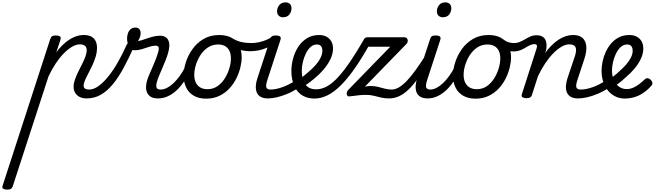

<svg xmlns="http://www.w3.org/2000/svg" viewBox="-248 -815 5536 1623"><path d="M-189 788Q-205 788 -219 781Q-233 774 -226 755L176 -483Q183 -503 192.5 -509Q202 -515 221 -515Q252 -515 260.5 -505.5Q269 -496 262 -476L228 -373Q263 -420 301.5 -452.5Q340 -485 379.5 -502Q419 -519 459 -519Q498 -519 522.5 -506.5Q547 -494 559.5 -469.5Q572 -445 572 -411Q572 -373 560.5 -335.5Q549 -298 532.5 -262.5Q516 -227 499 -195Q482 -163 470.5 -136.5Q459 -110 459 -91Q459 -74 471 -66Q483 -58 505 -58Q519 -58 525.5 -46.5Q532 -35 529.5 -20.5Q527 -6 515.5 5.5Q504 17 483 17Q434 17 404 -10Q374 -37 374 -82Q374 -109 385 -141Q396 -173 412.5 -206.5Q429 -240 446 -273.5Q463 -307 474 -337Q485 -367 485 -392Q485 -414 471 -427Q457 -440 427 -440Q396 -440 361.5 -420Q327 -400 291.5 -364Q256 -328 223 -278.5Q190 -229 162 -169L-141 762Q-146 775 -156 781.5Q-166 788 -189 788Z M484 17Q465 17 459 5.5Q453 -6 457.5 -20.5Q462 -35 474.5 -46.5Q487 -58 506 -58Q543 -58 583.5 -86.5Q624 -115 665.5 -166Q707 -217 747 -286.5Q787 -356 823 -437Q827 -448 839 -451.5Q851 -455 863.5 -452Q876 -449 883 -440.5Q890 -432 884 -419Q840 -321 796.5 -240.5Q753 -160 705.5 -102.5Q658 -45 604 -14Q550 17 484 17Z M1088 17Q1049 17 1026.5 3Q1004 -11 994.5 -34Q985 -57 986.5 -85Q988 -113 997 -140Q1002 -157 1014 -185Q1026 -213 1040.5 -246Q1055 -279 1068.5 -313.5Q1082 -348 1090 -378Q1098 -408 1091.5 -418.5Q1085 -429 1066 -429Q1042 -429 1012.5 -419Q983 -409 952 -399.5Q921 -390 890 -390Q870 -390 855.5 -404.5Q841 -419 833.5 -442Q826 -465 826 -490Q826 -513 833.5 -534Q841 -555 856.5 -568.5Q872 -582 896 -582Q919 -582 930 -568.5Q941 -555 941 -535Q941 -520 935.5 -502.5Q930 -485 918 -469Q931 -469 951.5 -475.5Q972 -482 997.5 -491Q1023 -500 1050.5 -506.5Q1078 -513 1104 -513Q1134 -513 1154.5 -499Q1175 -485 1181.5 -454.5Q1188 -424 1174 -372Q1167 -344 1153.5 -310Q1140 -276 1125 -241.5Q1110 -207 1097.5 -177Q1085 -147 1080 -128Q1069 -94 1075 -76Q1081 -58 1110 -58Q1124 -58 1130.5 -46.5Q1137 -35 1134.5 -20.5Q1132 -6 1120.5 5.5Q1109 17 1088 17Z M1088 17Q1074 17 1067.5 5.5Q1061 -6 1063.5 -20.5Q1066 -35 1077.5 -46.5Q1089 -58 1110 -58Q1136 -58 1163.5 -72Q1191 -86 1218 -111.5Q1245 -137 1270.5 -172Q1296 -207 1318 -250Q1325 -264 1338 -263.5Q1351 -263 1360 -253Q1369 -243 1364 -229Q1337 -170 1306 -124Q1275 -78 1240 -47Q1205 -16 1167 0.5Q1129 17 1088 17Z M1495 19Q1433 19 1390 -6Q1347 -31 1325.5 -75.5Q1304 -120 1304 -176Q1304 -229 1323 -288.5Q1342 -348 1379.5 -400.5Q1417 -453 1473.5 -486Q1530 -519 1605 -519Q1667 -519 1709.5 -495.5Q1752 -472 1773.5 -429.5Q1795 -387 1795 -331Q1795 -291 1783.5 -243.5Q1772 -196 1748.5 -149.5Q1725 -103 1689 -65Q1653 -27 1604.5 -4Q1556 19 1495 19ZM1505 -61Q1554 -61 1591 -87Q1628 -113 1653 -153.5Q1678 -194 1691 -238.5Q1704 -283 1704 -321Q1704 -360 1691 -386Q1678 -412 1654 -425.5Q1630 -439 1597 -439Q1547 -439 1509 -413.5Q1471 -388 1445.5 -348Q1420 -308 1407 -264Q1394 -220 1394 -183Q1394 -144 1407.5 -116.5Q1421 -89 1446 -75Q1471 -61 1505 -61Z M1865 -382Q1823 -382 1779.5 -394Q1736 -406 1688 -436Q1677 -443 1675.5 -455Q1674 -467 1679.5 -478Q1685 -489 1694.5 -494.5Q1704 -500 1712 -494Q1749 -470 1789.5 -460.5Q1830 -451 1878 -451Q1906 -451 1938 -457.5Q1970 -464 2001 -476.5Q2032 -489 2054 -507Q2064 -515 2073 -510.5Q2082 -506 2087.5 -495.5Q2093 -485 2092.5 -473.5Q2092 -462 2082 -455Q2044 -426 2005.5 -410Q1967 -394 1931.5 -388Q1896 -382 1865 -382Z M2018 17Q1978 17 1954.5 3Q1931 -11 1922 -35Q1913 -59 1914.5 -89Q1916 -119 1927 -151L2036 -483Q2042 -503 2051.5 -509Q2061 -515 2081 -515Q2112 -515 2120.5 -505.5Q2129 -496 2122 -476L2014 -145Q1997 -95 2003.5 -76.5Q2010 -58 2039 -58Q2053 -58 2059.5 -46.5Q2066 -35 2064 -20.5Q2062 -6 2050.5 5.5Q2039 17 2018 17ZM2143 -669Q2123 -669 2108.5 -682Q2094 -695 2094 -720Q2094 -747 2112 -771Q2130 -795 2167 -795Q2187 -795 2201.5 -782.5Q2216 -770 2216 -744Q2216 -717 2198.5 -693Q2181 -669 2143 -669Z M2015 17Q1996 17 1990 5.5Q1984 -6 1988.5 -20.5Q1993 -35 2005.5 -46.5Q2018 -58 2037 -58Q2082 -58 2137.5 -77.5Q2193 -97 2253 -136Q2264 -143 2274 -138Q2284 -133 2290 -121Q2296 -109 2295 -96.5Q2294 -84 2284 -77Q2231 -43 2182.5 -22.5Q2134 -2 2091.5 7.5Q2049 17 2015 17Z M2252 -128Q2280 -144 2306 -163Q2332 -182 2355 -203Q2389 -231 2417 -262Q2445 -293 2461 -325Q2477 -357 2477 -385Q2477 -411 2465.5 -425Q2454 -439 2430 -439Q2416 -439 2409.5 -451Q2403 -463 2404.5 -479Q2406 -495 2417 -507Q2428 -519 2449 -519Q2486 -519 2512.5 -504.5Q2539 -490 2553 -464.5Q2567 -439 2567 -405Q2567 -361 2545.5 -315.5Q2524 -270 2487 -227Q2450 -184 2403 -146Q2376 -123 2345.5 -102.5Q2315 -82 2283 -64Z M2410 18Q2369 18 2336.5 5.5Q2304 -7 2281 -29Q2258 -51 2243.5 -80Q2229 -109 2222 -143.5Q2215 -178 2215 -214Q2215 -265 2229 -318.5Q2243 -372 2272 -417.5Q2301 -463 2345.5 -491Q2390 -519 2450 -519Q2461 -519 2465.5 -507Q2470 -495 2467 -479Q2464 -463 2454.5 -451Q2445 -439 2430 -439Q2401 -439 2377.5 -418Q2354 -397 2337.5 -363Q2321 -329 2312 -290.5Q2303 -252 2303 -217Q2303 -186 2309 -157.5Q2315 -129 2329 -107Q2343 -85 2366.5 -72.5Q2390 -60 2425 -60Q2472 -60 2518.5 -86.5Q2565 -113 2613 -166Q2661 -219 2713.5 -296.5Q2766 -374 2824 -474Q2830 -482 2841 -483Q2852 -484 2863.5 -479.5Q2875 -475 2881 -466.5Q2887 -458 2881 -448Q2813 -326 2751 -237.5Q2689 -149 2632 -92.5Q2575 -36 2520 -9Q2465 18 2410 18Z M3041 17Q3003 17 2972.5 9.5Q2942 2 2912 -5.5Q2882 -13 2843 -13Q2816 -13 2787 -10Q2758 -7 2735 -3.5Q2712 0 2701 0Q2691 0 2686 -9Q2681 -18 2683 -31Q2685 -44 2696 -55L3051 -420H2832Q2821 -420 2817 -430Q2813 -440 2818 -460Q2824 -480 2833.5 -490Q2843 -500 2854 -500H3168Q3185 -500 3192.5 -490Q3200 -480 3199 -467Q3198 -454 3189 -445L2837 -83Q2852 -86 2864.5 -87Q2877 -88 2886 -88Q2919 -88 2948 -80.5Q2977 -73 3005.5 -65.5Q3034 -58 3063 -58Q3075 -58 3078.5 -48.5Q3082 -39 3076 -19Q3072 0 3063.5 8.5Q3055 17 3041 17Z M3041 17Q3027 17 3020.5 5.5Q3014 -6 3016.5 -20.5Q3019 -35 3030.5 -46.5Q3042 -58 3063 -58Q3091 -58 3121.5 -75Q3152 -92 3186.5 -127Q3221 -162 3261.5 -217.5Q3302 -273 3351 -350Q3360 -363 3372.5 -361.5Q3385 -360 3392.5 -350.5Q3400 -341 3394 -328Q3341 -233 3295.5 -167Q3250 -101 3208 -60.5Q3166 -20 3125 -1.5Q3084 17 3041 17Z M3369 17Q3329 17 3305.5 3Q3282 -11 3273 -35Q3264 -59 3265.5 -89Q3267 -119 3278 -151L3387 -483Q3393 -503 3402.5 -509Q3412 -515 3432 -515Q3463 -515 3471.5 -505.5Q3480 -496 3473 -476L3365 -145Q3348 -95 3354.5 -76.5Q3361 -58 3390 -58Q3404 -58 3410.5 -46.5Q3417 -35 3415 -20.5Q3413 -6 3401.5 5.5Q3390 17 3369 17ZM3494 -669Q3474 -669 3459.5 -682Q3445 -695 3445 -720Q3445 -747 3463 -771Q3481 -795 3518 -795Q3538 -795 3552.5 -782.5Q3567 -770 3567 -744Q3567 -717 3549.5 -693Q3532 -669 3494 -669Z M3366 17Q3352 17 3345.5 5.5Q3339 -6 3341.5 -20.5Q3344 -35 3355.5 -46.5Q3367 -58 3388 -58Q3414 -58 3441.5 -72Q3469 -86 3496 -111.5Q3523 -137 3548.5 -172Q3574 -207 3596 -250Q3603 -264 3616 -263.5Q3629 -263 3638 -253Q3647 -243 3642 -229Q3615 -170 3584 -124Q3553 -78 3518 -47Q3483 -16 3445 0.5Q3407 17 3366 17Z M3772 19Q3710 19 3667 -6Q3624 -31 3602.5 -75.5Q3581 -120 3581 -176Q3581 -229 3600 -288.5Q3619 -348 3656.5 -400.5Q3694 -453 3750.5 -486Q3807 -519 3882 -519Q3944 -519 3986.5 -495.5Q4029 -472 4050.5 -429.5Q4072 -387 4072 -331Q4072 -291 4060.5 -243.5Q4049 -196 4025.5 -149.5Q4002 -103 3966 -65Q3930 -27 3881.5 -4Q3833 19 3772 19ZM3782 -61Q3831 -61 3868 -87Q3905 -113 3930 -153.5Q3955 -194 3968 -238.5Q3981 -283 3981 -321Q3981 -360 3968 -386Q3955 -412 3931 -425.5Q3907 -439 3874 -439Q3824 -439 3786 -413.5Q3748 -388 3722.5 -348Q3697 -308 3684 -264Q3671 -220 3671 -183Q3671 -144 3684.5 -116.5Q3698 -89 3723 -75Q3748 -61 3782 -61Z M4093 -380Q4078 -380 4057.5 -385.5Q4037 -391 4017.5 -400.5Q3998 -410 3984 -420Q3976 -427 3974 -440Q3972 -453 3976 -465Q3980 -477 3988 -483Q3996 -489 4006 -481Q4034 -462 4055.5 -456.5Q4077 -451 4096 -451Q4123 -451 4146.5 -461Q4170 -471 4192 -484Q4214 -497 4236.5 -507Q4259 -517 4284 -517Q4298 -517 4304.5 -505.5Q4311 -494 4310 -479.5Q4309 -465 4298.5 -453.5Q4288 -442 4269 -442Q4251 -442 4232 -433Q4213 -424 4192 -411Q4171 -398 4146.5 -389Q4122 -380 4093 -380Z M4638 17Q4599 17 4575.5 2.5Q4552 -12 4543 -36Q4534 -60 4536 -89.5Q4538 -119 4548 -151L4613 -344Q4622 -373 4621.5 -394.5Q4621 -416 4607.5 -428Q4594 -440 4564 -440Q4533 -440 4498.5 -420Q4464 -400 4428.5 -364Q4393 -328 4360 -278.5Q4327 -229 4299 -169L4248 -11Q4244 2 4233.5 8.5Q4223 15 4200 15Q4184 15 4170.5 8Q4157 1 4163 -18L4288 -406Q4294 -423 4289.5 -432.5Q4285 -442 4270 -442Q4256 -442 4250.5 -453.5Q4245 -465 4247 -479.5Q4249 -494 4258.5 -505.5Q4268 -517 4285 -517Q4316 -517 4334.5 -507Q4353 -497 4361.5 -480Q4370 -463 4371.5 -442Q4373 -421 4370 -399L4360 -367Q4387 -404 4415.5 -432Q4444 -460 4473.5 -479.5Q4503 -499 4534 -509Q4565 -519 4596 -519Q4649 -519 4676.5 -494Q4704 -469 4708 -423.5Q4712 -378 4691 -315L4635 -145Q4618 -96 4624 -77Q4630 -58 4660 -58Q4674 -58 4680 -46.5Q4686 -35 4684 -20.5Q4682 -6 4670.5 5.5Q4659 17 4638 17Z M4638 17Q4619 17 4613 5.5Q4607 -6 4611.5 -20.5Q4616 -35 4628.5 -46.5Q4641 -58 4660 -58Q4705 -58 4760.5 -77.5Q4816 -97 4876 -136Q4887 -143 4897 -138Q4907 -133 4913 -121Q4919 -109 4918 -96.5Q4917 -84 4907 -77Q4854 -43 4805.5 -22.5Q4757 -2 4714.5 7.5Q4672 17 4638 17Z M4878 -130Q4908 -148 4936 -168.5Q4964 -189 4987 -212Q5018 -239 5044 -268.5Q5070 -298 5085 -328Q5100 -358 5100 -385Q5100 -411 5088.5 -425Q5077 -439 5053 -439Q5022 -439 4998 -416.5Q4974 -394 4958 -360Q4942 -326 4933.5 -288Q4925 -250 4925 -218Q4925 -184 4934 -155.5Q4943 -127 4960 -106Q4977 -85 4999.5 -73.5Q5022 -62 5050 -62Q5077 -62 5103 -73Q5129 -84 5154 -103Q5179 -122 5201 -143Q5214 -156 5228.5 -153.5Q5243 -151 5253 -140Q5265 -128 5267 -115Q5269 -102 5256 -88Q5221 -49 5184.5 -26Q5148 -3 5110 7.5Q5072 18 5033 18Q4997 18 4967 6Q4937 -6 4913 -27Q4889 -48 4872 -77Q4855 -106 4846 -141Q4837 -176 4837 -215Q4837 -253 4845.5 -294.5Q4854 -336 4872.5 -376Q4891 -416 4919 -448.5Q4947 -481 4985 -500Q5023 -519 5072 -519Q5109 -519 5135.5 -504.5Q5162 -490 5176 -464.5Q5190 -439 5190 -405Q5190 -363 5170 -319.5Q5150 -276 5116 -235.5Q5082 -195 5040 -160Q5012 -133 4979.5 -109Q4947 -85 4911 -66Z"/></svg>

Font: Playwrite NL
Style: Regular
Weight: 400
Designer: Veronika Burian, José Scaglione
Foundry: TypeTogether
Version: Version 1.002